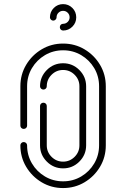

<svg xmlns="http://www.w3.org/2000/svg" viewBox="-20 -928 623 948"><path d="M291.5 0.5Q233.4 0.5 185.5 -28.1Q137.7 -56.6 109.1 -104.5Q80.6 -152.3 80.6 -210.4Q80.6 -217.3 85.4 -221.9Q90.3 -226.6 97.2 -226.6Q104 -226.6 108.9 -221.9Q113.8 -217.3 113.8 -210.4Q113.8 -161.6 137.7 -121.1Q161.6 -80.6 202.1 -56.6Q242.7 -32.7 291.5 -32.7Q340.3 -32.7 380.9 -56.6Q421.4 -80.6 445.3 -121.1Q469.2 -161.6 469.2 -210.4V-502Q469.2 -551.3 445.3 -591.6Q421.4 -631.8 380.9 -655.8Q340.3 -679.7 291.5 -679.7Q242.7 -679.7 202.1 -655.8Q161.6 -631.8 137.7 -591.6Q113.8 -551.3 113.8 -502V-307.6Q113.8 -300.8 108.9 -296.1Q104 -291.5 97.2 -291.5Q90.3 -291.5 85.4 -296.1Q80.6 -300.8 80.6 -307.6V-502Q80.6 -560.1 109.1 -607.9Q137.7 -655.8 185.5 -684.3Q233.4 -712.9 291.5 -712.9Q349.6 -712.9 397.5 -684.3Q445.3 -655.8 473.9 -607.9Q502.4 -560.1 502.4 -502V-210.4Q502.4 -152.3 473.9 -104.5Q445.3 -56.6 397.5 -28.1Q349.6 0.5 291.5 0.5ZM291.5 -96.7Q244.6 -96.7 211.2 -130.1Q177.7 -163.6 177.7 -210.4V-404.8Q177.7 -411.6 182.6 -416.3Q187.5 -420.9 194.3 -420.9Q201.2 -420.9 206.1 -416.3Q210.9 -411.6 210.9 -404.8V-210.4Q210.9 -177.2 234.6 -153.6Q258.3 -129.9 291.5 -129.9Q324.7 -129.9 348.4 -153.6Q372.1 -177.2 372.1 -210.4V-502Q372.1 -535.2 348.4 -558.8Q324.7 -582.5 291.5 -582.5Q258.3 -582.5 234.6 -558.8Q210.9 -535.2 210.9 -502Q210.9 -495.1 206.1 -490.5Q201.2 -485.8 194.3 -485.8Q187.5 -485.8 182.6 -490.5Q177.7 -495.1 177.7 -502Q177.7 -548.8 211.2 -582.3Q244.6 -615.7 291.5 -615.7Q338.4 -615.7 371.8 -582.3Q405.3 -548.8 405.3 -502V-210.4Q405.3 -163.6 371.8 -130.1Q338.4 -96.7 291.5 -96.7ZM291.5 -907.7Q318.4 -907.7 337.4 -888.7Q356.4 -869.6 356.4 -842.3Q356.4 -815.4 337.4 -796.4Q318.4 -777.3 291.5 -777.3Q284.7 -777.3 280 -782.2Q275.4 -787.1 275.4 -793.9Q275.4 -800.8 280 -805.7Q284.7 -810.5 291.5 -810.5Q304.7 -810.5 314.2 -819.8Q323.7 -829.1 323.7 -842.3Q323.7 -856 314.2 -865.2Q304.7 -874.5 291.5 -874.5Q278.3 -874.5 268.8 -865.2Q259.3 -856 259.3 -842.3Q259.3 -835.9 254.4 -831.1Q249.5 -826.2 242.7 -826.2Q236.3 -826.2 231.4 -831.1Q226.6 -835.9 226.6 -842.3Q226.6 -869.6 245.6 -888.7Q264.6 -907.7 291.5 -907.7Z"/></svg>

Font: Neon Sans
Style: Regular
Weight: 400
Designer: GGBot
Version: 0.80